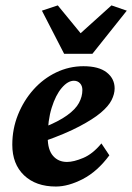

<svg xmlns="http://www.w3.org/2000/svg" viewBox="-20 -681 488 709"><path d="M186.5 7.8Q112.3 7.8 68.8 -33.7Q25.4 -75.2 25.4 -146.5Q25.4 -205.1 46.4 -257.3Q67.4 -309.6 103.5 -350.1Q139.6 -390.6 187.5 -413.6Q235.4 -436.5 288.1 -436.5Q344.7 -436.5 374 -413.6Q403.3 -390.6 403.3 -354.5Q403.3 -334 392.1 -311.5Q380.9 -289.1 352.5 -265.1Q324.2 -241.2 273.4 -214.4Q222.7 -187.5 142.6 -159.2V-210.9Q196.3 -232.4 227.5 -254.9Q258.8 -277.3 271.5 -300.8Q284.2 -324.2 284.2 -348.6Q284.2 -364.3 275.4 -373.5Q266.6 -382.8 252.9 -382.8Q230.5 -382.8 208 -356.4Q185.5 -330.1 170.9 -283.2Q156.2 -236.3 156.2 -173.8Q156.2 -127.9 175.8 -105.5Q195.3 -83 227.5 -83Q252 -83 287.1 -97.7Q322.3 -112.3 354.5 -151.4L383.8 -107.4Q339.8 -47.9 286.1 -20Q232.4 7.8 186.5 7.8ZM134.8 -641.6 193.4 -661.1 304.7 -525.4H241.2L391.6 -661.1L448.2 -641.6L321.3 -482.4H216.8Z"/></svg>

Font: Crimson Pro ExtraLight
Style: Bold Italic
Weight: 700
Italic angle: -12°
Version: Version 1.002